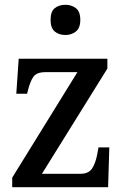

<svg xmlns="http://www.w3.org/2000/svg" viewBox="-20 -781 519 801"><path d="M31 0V-40L303 -480H170Q133 -480 119.5 -461Q106 -442 96 -402L93 -390H48L58 -536H428V-495L155 -56H316Q350 -56 364.5 -78.5Q379 -101 386 -139L391 -166H436L431 0ZM253 -635Q226 -635 208.5 -649.5Q191 -664 191 -698Q191 -733 208.5 -747Q226 -761 253 -761Q278 -761 296.5 -747Q315 -733 315 -698Q315 -664 296.5 -649.5Q278 -635 253 -635Z"/></svg>

Font: Noto Serif Sinhala SemiCondensed Medium
Style: Regular
Weight: 500
Width: 4
Designer: Jelle Bosma - Monotype Design Team
Foundry: Monotype Imaging Inc.
Version: Version 2.007; ttfautohint (v1.8.4.7-5d5b)